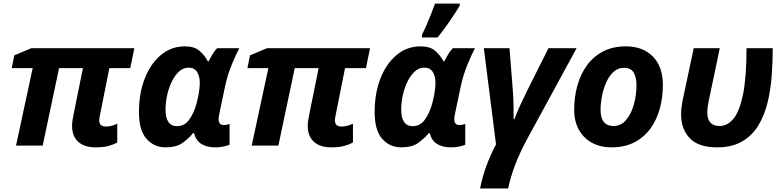

<svg xmlns="http://www.w3.org/2000/svg" viewBox="-20 -816 4395 1076"><path d="M516.1 9.8Q452.6 9.8 418.2 -21.5Q383.8 -52.7 383.8 -111.8Q383.8 -124.5 386 -138.9Q388.2 -153.3 391.1 -168.9L444.8 -434.1H311L219.2 0H69.8L163.1 -434.1H45.9L60.1 -505.9L155.8 -545.9H732.9L710 -434.1H592.8L540 -169.9Q538.6 -162.6 537.4 -155Q536.1 -147.5 536.1 -142.1Q536.1 -106.9 573.2 -106.9Q590.3 -106.9 606 -111.1Q621.6 -115.2 637.2 -123V-17.1Q616.7 -5.9 587.9 2Q559.1 9.8 516.1 9.8Z M907.7 9.8Q843.3 9.8 801 -38.1Q758.8 -85.9 758.8 -188Q758.8 -293 791.3 -376.2Q823.7 -459.5 881.8 -507.8Q939.9 -556.2 1015.6 -556.2Q1068.4 -556.2 1096.9 -532.2Q1125.5 -508.3 1145 -472.2H1148.9Q1157.2 -488.8 1170.2 -510.5Q1183.1 -532.2 1196.8 -545.9H1320.8Q1303.7 -513.7 1279.3 -454.8Q1254.9 -396 1240.7 -329.1L1208 -172.9Q1205.1 -158.2 1205.1 -147Q1205.1 -115.2 1234.9 -115.2Q1242.2 -115.2 1251.5 -117.2Q1260.7 -119.1 1266.6 -121.1V-4.9Q1255.9 0 1234.6 4.9Q1213.4 9.8 1186 9.8Q1140.1 9.8 1109.1 -9Q1078.1 -27.8 1066.9 -70.8H1063Q1036.1 -38.6 1001.7 -14.4Q967.3 9.8 907.7 9.8ZM972.7 -108.9Q1013.2 -108.9 1039.6 -144.5Q1065.9 -180.2 1081.1 -234.9Q1088.4 -261.2 1094 -293Q1099.6 -324.7 1099.6 -351.1Q1099.6 -390.1 1084 -413.6Q1068.4 -437 1036.6 -437Q1007.8 -437 984.1 -415.8Q960.4 -394.5 943.4 -359.9Q926.3 -325.2 917 -283.9Q907.7 -242.7 907.7 -202.1Q907.7 -108.9 972.7 -108.9Z M1836.9 9.8Q1773.4 9.8 1739 -21.5Q1704.6 -52.7 1704.6 -111.8Q1704.6 -124.5 1706.8 -138.9Q1709 -153.3 1711.9 -168.9L1765.6 -434.1H1631.8L1540 0H1390.6L1483.9 -434.1H1366.7L1380.9 -505.9L1476.6 -545.9H2053.7L2030.8 -434.1H1913.6L1860.8 -169.9Q1859.4 -162.6 1858.2 -155Q1856.9 -147.5 1856.9 -142.1Q1856.9 -106.9 1894 -106.9Q1911.1 -106.9 1926.8 -111.1Q1942.4 -115.2 1958 -123V-17.1Q1937.5 -5.9 1908.7 2Q1879.9 9.8 1836.9 9.8Z M2228.5 9.8Q2164.1 9.8 2121.8 -38.1Q2079.6 -85.9 2079.6 -188Q2079.6 -293 2112.1 -376.2Q2144.5 -459.5 2202.6 -507.8Q2260.7 -556.2 2336.4 -556.2Q2389.2 -556.2 2417.7 -532.2Q2446.3 -508.3 2465.8 -472.2H2469.7Q2478 -488.8 2491 -510.5Q2503.9 -532.2 2517.6 -545.9H2641.6Q2624.5 -513.7 2600.1 -454.8Q2575.7 -396 2561.5 -329.1L2528.8 -172.9Q2525.9 -158.2 2525.9 -147Q2525.9 -115.2 2555.7 -115.2Q2563 -115.2 2572.3 -117.2Q2581.5 -119.1 2587.4 -121.1V-4.9Q2576.7 0 2555.4 4.9Q2534.2 9.8 2506.8 9.8Q2460.9 9.8 2429.9 -9Q2398.9 -27.8 2387.7 -70.8H2383.8Q2356.9 -38.6 2322.5 -14.4Q2288.1 9.8 2228.5 9.8ZM2293.5 -108.9Q2334 -108.9 2360.4 -144.5Q2386.7 -180.2 2401.9 -234.9Q2409.2 -261.2 2414.8 -293Q2420.4 -324.7 2420.4 -351.1Q2420.4 -390.1 2404.8 -413.6Q2389.2 -437 2357.4 -437Q2328.6 -437 2304.9 -415.8Q2281.2 -394.5 2264.2 -359.9Q2247.1 -325.2 2237.8 -283.9Q2228.5 -242.7 2228.5 -202.1Q2228.5 -108.9 2293.5 -108.9ZM2344.7 -606V-621.1Q2356.9 -644.5 2370.4 -675.8Q2383.8 -707 2396.5 -738.8Q2409.2 -770.5 2418 -795.9H2556.6V-784.2Q2532.7 -745.1 2501.5 -699.2Q2470.2 -653.3 2432.6 -606Z M2670.4 240.2Q2694.8 115.7 2759.8 -6.8L2691.4 -545.9H2835.4L2854.5 -301.8Q2857.4 -263.2 2857.9 -223.1Q2858.4 -183.1 2858.4 -147.9H2862.8Q2875.5 -183.1 2894.8 -224.9Q2914.1 -266.6 2932.6 -304.2L3053.7 -545.9H3211.4L2942.4 -51.8Q2894.5 35.6 2868.2 104.5Q2841.8 173.3 2827.6 240.2Z M3406.7 9.8Q3345.2 9.8 3298.1 -15.6Q3251 -41 3224.4 -88.1Q3197.8 -135.3 3197.8 -200.2Q3197.8 -272.5 3215.8 -336.9Q3233.9 -401.4 3270 -450.7Q3306.2 -500 3360.6 -528.1Q3415 -556.2 3487.8 -556.2Q3583 -556.2 3638.9 -499Q3694.8 -441.9 3694.8 -339.8Q3694.8 -270.5 3677.7 -207.5Q3660.6 -144.5 3625.2 -95.7Q3589.8 -46.9 3535.4 -18.6Q3481 9.8 3406.7 9.8ZM3418.9 -109.9Q3459.5 -109.9 3488 -142.8Q3516.6 -175.8 3531.7 -228.5Q3546.9 -281.2 3546.9 -339.8Q3546.9 -381.3 3531.5 -408.7Q3516.1 -436 3477.1 -436Q3443.4 -436 3418.7 -413.6Q3394 -391.1 3377.9 -355.2Q3361.8 -319.3 3353.8 -278.3Q3345.7 -237.3 3345.7 -200.2Q3345.7 -109.9 3418.9 -109.9Z M3998.5 9.8Q3894 9.8 3845.5 -41.5Q3796.9 -92.8 3796.9 -175.8Q3796.9 -193.4 3799.1 -211.4Q3801.3 -229.5 3804.7 -249L3867.7 -545.9H4013.7L3950.7 -245.1Q3943.8 -212.9 3943.8 -186Q3943.8 -109.9 4012.7 -109.9Q4057.1 -109.9 4091.1 -151.4Q4125 -192.9 4144.3 -288.6Q4163.6 -384.3 4163.6 -545.9H4310.5Q4310.5 -471.2 4304.9 -393.1Q4299.3 -314.9 4282 -242.9Q4264.6 -170.9 4230.5 -114Q4196.3 -57.1 4139.6 -23.7Q4083 9.8 3998.5 9.8Z"/></svg>

Font: Open Sans
Style: Bold Italic
Weight: 700
Italic angle: -12°
Designer: Monotype Design Team
Foundry: Monotype Imaging Inc.
Version: Version 3.003; ttfautohint (v1.8.4)